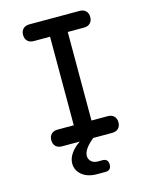

<svg xmlns="http://www.w3.org/2000/svg" viewBox="-136 -816 871 1110"><g transform="rotate(-15 300.0 -261.0)"><path d="M353 -100H450Q474 -100 487.5 -86.5Q501 -73 501 -50Q501 -27 487.5 -13.5Q474 0 450 0H337L333 3Q302 29 288 50.5Q274 72 274 91Q274 111 288.5 124.5Q303 138 327 138H354Q372 138 380.5 147Q389 156 389 173Q389 190 380.5 199Q372 208 354 208H305Q248 208 214.5 180.5Q181 153 181 111Q181 81 202 51Q220 25 256 0H150Q126 0 112.5 -13.5Q99 -27 99 -50Q99 -73 112.5 -86.5Q126 -100 150 -100H247V-630H150Q126 -630 112.5 -643.5Q99 -657 99 -680Q99 -703 112.5 -716.5Q126 -730 150 -730H450Q474 -730 487.5 -716.5Q501 -703 501 -680Q501 -657 487.5 -643.5Q474 -630 450 -630H353Z"/></g></svg>

Font: Maple Mono NL Medium
Style: Regular
Weight: 500
Monospace: yes
Designer: subframe7536
Version: Version 7.000